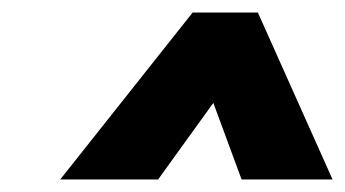

<svg xmlns="http://www.w3.org/2000/svg" viewBox="-20 -730 550 306"><path d="M320 -566 232 -444H76L287 -710H391L510 -444H365Z"/></svg>

Font: Jost* Heavy
Style: Italic
Weight: 800
Italic angle: -10°
Version: Version 3.7